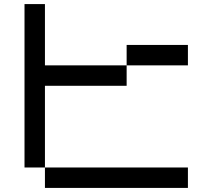

<svg xmlns="http://www.w3.org/2000/svg" viewBox="-20 -920 1040 940"><path d="M900 -100V0H200V-100ZM100 -100V-900H200V-600H600V-500H200V-100ZM900 -700V-600H600V-700Z"/></svg>

Font: GalmuriMono9 Regular
Style: Regular
Weight: 400
Designer: Lee Minseo (quiple)
Version: Version 2.399;hotconv 1.1.1;makeotfexe 2.6.0 DEVELOPMENT